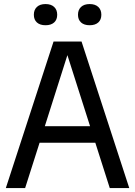

<svg xmlns="http://www.w3.org/2000/svg" viewBox="-20 -950 682 970"><path d="M9.5 0 250.5 -740H392L633 0H534.5L461.5 -229H180L107 0ZM206.5 -312.5H435L320.5 -671.5ZM433 -822.5Q405 -822.5 389.5 -836.5Q374 -850.5 374 -875.5Q374 -900.5 389.5 -915Q405 -929.5 433 -929.5Q461 -929.5 476.5 -915Q492 -900.5 492 -875.5Q492 -850.5 476.5 -836.5Q461 -822.5 433 -822.5ZM210 -822.5Q182 -822.5 166.5 -836.5Q151 -850.5 151 -875.5Q151 -900.5 166.5 -915Q182 -929.5 210 -929.5Q238 -929.5 253.5 -915Q269 -900.5 269 -875.5Q269 -850.5 253.5 -836.5Q238 -822.5 210 -822.5Z"/></svg>

Font: Encode Sans Semi Condensed Medium
Style: Regular
Weight: 500
Width: 4
Designer: Multiple Designers
Foundry: Impallari Type
Version: Version 3.000; ttfautohint (v1.8.3) -l 8 -r 50 -G 200 -x 14 